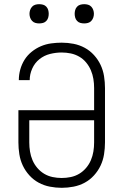

<svg xmlns="http://www.w3.org/2000/svg" viewBox="-20 -886 590 918"><path d="M275 12Q247 12 218.5 6.5Q190 1 165 -12.5Q140 -26 120.5 -47.5Q101 -69 89 -94.5Q77 -120 72.5 -148.5Q68 -177 68 -205V-359H430V-465Q430 -487 426.5 -508.5Q423 -530 414.5 -550Q406 -570 392 -587Q378 -604 359 -615Q340 -626 318.5 -630.5Q297 -635 275 -635Q247 -635 219 -628Q191 -621 168.5 -603Q146 -585 134 -558Q122 -531 122 -503H70Q70 -529 77 -554Q84 -579 97.5 -600.5Q111 -622 131.5 -638.5Q152 -655 175.5 -665Q199 -675 224.5 -678.5Q250 -682 275 -682Q304 -682 332 -676.5Q360 -671 385 -657.5Q410 -644 429.5 -622.5Q449 -601 461 -575.5Q473 -550 477.5 -521.5Q482 -493 482 -465V-205Q482 -177 477.5 -148.5Q473 -120 461 -94.5Q449 -69 429.5 -47.5Q410 -26 385 -12.5Q360 1 331.5 6.5Q303 12 275 12ZM275 -35Q297 -35 318.5 -39.5Q340 -44 358.5 -55Q377 -66 391.5 -83Q406 -100 414.5 -120Q423 -140 426.5 -161.5Q430 -183 430 -205V-311H120V-205Q120 -183 123.5 -161.5Q127 -140 135.5 -120Q144 -100 158.5 -83Q173 -66 191.5 -55Q210 -44 231.5 -39.5Q253 -35 275 -35ZM383 -774Q373 -774 364 -776.5Q355 -779 348.5 -786Q342 -793 339.5 -802Q337 -811 337 -820Q337 -829 339.5 -838Q342 -847 348.5 -854Q355 -861 364 -863.5Q373 -866 383 -866Q392 -866 401 -863.5Q410 -861 416.5 -854Q423 -847 426 -838Q429 -829 429 -820Q429 -811 426 -802Q423 -793 416.5 -786Q410 -779 401 -776.5Q392 -774 383 -774ZM167 -774Q158 -774 149 -776.5Q140 -779 133.5 -786Q127 -793 124 -802Q121 -811 121 -820Q121 -829 124 -838Q127 -847 133.5 -854Q140 -861 149 -863.5Q158 -866 167 -866Q177 -866 186 -863.5Q195 -861 201.5 -854Q208 -847 210.5 -838Q213 -829 213 -820Q213 -811 210.5 -802Q208 -793 201.5 -786Q195 -779 186 -776.5Q177 -774 167 -774Z"/></svg>

Font: Lode Dark Term
Style: Regular
Weight: 400
Monospace: yes
Designer: Belleve Invis
Foundry: Belleve Invis
Version: Version 29.2.0